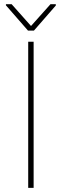

<svg xmlns="http://www.w3.org/2000/svg" viewBox="-20 -914 301 934"><path d="M143.6 0H117.2V-710.9H143.6ZM130.9 -787.6 225.6 -893.6H251.5V-887.2L145 -765.1H116.2L8.8 -888.2V-893.6H36.6Z"/></svg>

Font: Roboto Thin
Style: Regular
Weight: 250
Designer: Google
Version: Version 2.134; 2016